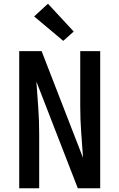

<svg xmlns="http://www.w3.org/2000/svg" viewBox="-20 -1009 640 1029"><path d="M83 0V-735H203L425 -163Q420 -233 415 -302Q410 -371 410 -441V-735H517V0H397L175 -572Q180 -502 185 -433Q190 -364 190 -294V0ZM319 -790 163 -921 237 -989 375 -840Z"/></svg>

Font: Zed Mono Semibold Extended
Style: Regular
Weight: 600
Width: 7
Monospace: yes
Designer: Belleve Invis
Foundry: Belleve Invis
Version: Version 1.0.0; ttfautohint (v1.8.4)